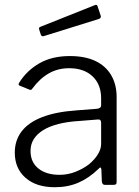

<svg xmlns="http://www.w3.org/2000/svg" viewBox="-20 -775 584 805"><path d="M393 -67Q354 -29 309.5 -9.5Q265 10 210 10Q132 10 87 -29.5Q42 -69 42 -135Q42 -187 71 -224.5Q100 -262 157 -284Q214 -306 298 -312L387 -319Q395 -320 399.5 -323.5Q404 -327 404 -334V-363Q404 -421 368 -455Q332 -489 270 -489Q223 -489 185 -467.5Q147 -446 116 -404Q113 -400 110.5 -398.5Q108 -397 104 -399L62 -416Q59 -418 58 -420.5Q57 -423 61 -429Q92 -479 145 -509.5Q198 -540 273 -540Q336 -540 379.5 -519.5Q423 -499 446 -460Q469 -421 469 -368V-13Q469 -5 466 -2.5Q463 0 456 0H419Q414 0 411 -3.5Q408 -7 407 -13L405 -65Q403 -79 393 -67ZM404 -259Q404 -276 390 -274L315 -268Q263 -265 224.5 -255Q186 -245 160.5 -229Q135 -213 121.5 -191.5Q108 -170 108 -142Q108 -95 141 -68.5Q174 -42 230 -42Q264 -42 296 -54.5Q328 -67 353 -86Q378 -107 391 -129Q404 -151 404 -171V-259ZM389 -749 402 -710Q406 -699 393 -695L165 -624Q160 -622 156.5 -623.5Q153 -625 151 -630L145 -649Q141 -659 148 -662L379 -754Q386 -757 389 -749Z"/></svg>

Font: Libre Franklin Thin Light
Style: Regular
Weight: 300
Version: Version 3.000